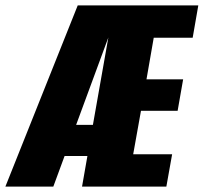

<svg xmlns="http://www.w3.org/2000/svg" viewBox="-58 -695 758 715"><path d="M-38 0 231.5 -675H680.5L659.5 -554.5H514.5L487.5 -399.5H624L603.5 -282.5H467L438 -120.5H583L561.5 0H247.5L267.5 -114H182.5L140.5 0ZM225.5 -230H288L345.5 -555.5Z"/></svg>

Font: Anybody Condensed ExtraBold
Style: Italic
Weight: 800
Width: 3
Italic angle: -10°
Designer: Tyler Finck
Foundry: Etcetera Type Company
Version: Version 1.010; ttfautohint (v1.8.3) -l 8 -r 50 -G 200 -x 14 